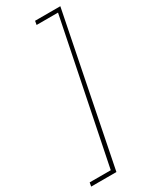

<svg xmlns="http://www.w3.org/2000/svg" viewBox="-284 -759 767 962"><g transform="rotate(-30 99.0 -278.0)"><path d="M-64 152 -60 130H62L228 -686H104L108 -708H254L82 152Z"/></g></svg>

Font: Source Sans 3 VF
Style: Italic
Weight: 200
Italic angle: -11°
Designer: Paul D. Hunt
Foundry: Adobe Systems Incorporated
Version: Version 3.042;hotconv 1.0.118;makeotfexe 2.5.65603